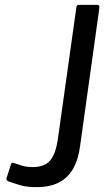

<svg xmlns="http://www.w3.org/2000/svg" viewBox="-20 -762 458 792"><path d="M310.5 -160.3Q303.1 -103.7 281.4 -65.8Q259.6 -27.8 222.3 -8.9Q185 10 129.3 10Q88.7 10 60.1 1.1Q31.5 -7.9 19.4 -12.2Q11.2 -15.1 8.4 -18.3Q5.5 -21.4 6.8 -26.7L25.3 -84.4Q26.6 -88.9 29.7 -90.5Q32.7 -92.1 40 -88.7Q52.1 -84.5 70.9 -78.6Q89.7 -72.8 115.7 -72.8Q163 -72.8 186.2 -99.3Q209.5 -125.9 218.6 -187.7L295 -731.5Q296.2 -738.2 298.3 -740.1Q300.3 -742 305.7 -742H381.1Q392.3 -742 389.5 -726.6L310.5 -160.3Z"/></svg>

Font: Libre Franklin Thin
Style: Italic
Weight: 100
Italic angle: -8°
Designer: Pablo Impallari, Rodrigo Fuenzalida, Nhung Nguyen
Foundry: Impallari Type
Version: Version 3.000